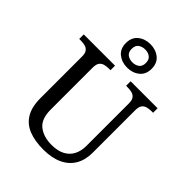

<svg xmlns="http://www.w3.org/2000/svg" viewBox="-273 -1116 1263 1263"><g transform="rotate(45 358.5 -484.5)"><path d="M362 10Q283 10 226.5 -12.5Q170 -35 140 -85Q110 -135 110 -216V-604Q110 -634 98.5 -648.5Q87 -663 68.5 -667.5Q50 -672 28 -672H15V-714H306V-672H293Q271 -672 252 -667Q233 -662 222 -647Q211 -632 211 -600V-210Q211 -123 258 -86.5Q305 -50 378 -50Q436 -50 473 -70Q510 -90 528 -125.5Q546 -161 546 -206V-604Q546 -634 534.5 -648.5Q523 -663 504.5 -667.5Q486 -672 464 -672H451V-714H702V-672H689Q667 -672 648 -667Q629 -662 618 -647Q607 -632 607 -600V-204Q607 -138 579 -90Q551 -42 496.5 -16Q442 10 362 10ZM371 -761Q321 -761 286 -789Q251 -817 251 -870Q251 -923 286 -951Q321 -979 371 -979Q421 -979 456 -951Q491 -923 491 -870Q491 -817 456 -789Q421 -761 371 -761ZM371 -810Q398 -810 417.5 -824Q437 -838 437 -870Q437 -902 417.5 -916Q398 -930 371 -930Q344 -930 324.5 -916Q305 -902 305 -870Q305 -838 324.5 -824Q344 -810 371 -810Z"/></g></svg>

Font: Noto Rashi Hebrew
Style: Regular
Weight: 400
Version: Version 1.006